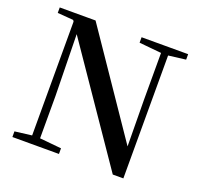

<svg xmlns="http://www.w3.org/2000/svg" viewBox="-128 -876 1063 1023"><g transform="rotate(20 403.5 -365.0)"><path d="M41 0V-32L146 -45H171L305 -32V0ZM137 0V-710H174L182 -285V0ZM506 -704V-735H770V-704L665 -691H641ZM612 5 164 -649 161 -652 132 -697 42 -704V-735H245L653 -136L635 -129L632 -427V-735H672V5Z"/></g></svg>

Font: Noto Serif TC ExtraLight SemiBold
Style: Regular
Weight: 600
Version: Version 2.003-H1;hotconv 1.1.1;makeotfexe 2.6.0